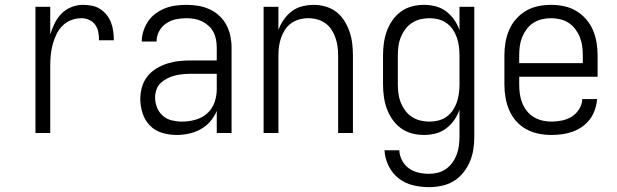

<svg xmlns="http://www.w3.org/2000/svg" viewBox="-20 -548 2540 791"><path d="M126 0V-520H187V-406Q194 -429 205 -451.5Q216 -474 233 -491.5Q250 -509 273.5 -518.5Q297 -528 322 -528Q340 -528 358.5 -524.5Q377 -521 392.5 -511Q408 -501 419.5 -486.5Q431 -472 437.5 -455Q444 -438 446.5 -419.5Q449 -401 449 -382H388Q388 -399 385 -415.5Q382 -432 372.5 -445.5Q363 -459 347.5 -466Q332 -473 316 -473Q294 -473 273 -465Q252 -457 236.5 -441Q221 -425 211.5 -404.5Q202 -384 196.5 -363Q191 -342 189 -320Q187 -298 187 -276V0Z M708 8Q678 8 648.5 -0.5Q619 -9 598 -30.5Q577 -52 567.5 -81Q558 -110 558 -140Q558 -165 565 -189.5Q572 -214 587.5 -233.5Q603 -253 624.5 -266Q646 -279 670 -286.5Q694 -294 718.5 -296.5Q743 -299 768 -299H873V-352Q873 -368 870 -384.5Q867 -401 859.5 -415.5Q852 -430 839.5 -441.5Q827 -453 812.5 -460Q798 -467 781.5 -470Q765 -473 748 -473Q726 -473 704.5 -468.5Q683 -464 664.5 -451.5Q646 -439 635.5 -419Q625 -399 625 -377H564Q564 -399 571 -420.5Q578 -442 590.5 -460.5Q603 -479 621.5 -492.5Q640 -506 660.5 -514Q681 -522 703.5 -525Q726 -528 748 -528Q773 -528 797 -524Q821 -520 843 -510Q865 -500 883 -483.5Q901 -467 912.5 -445.5Q924 -424 929 -400Q934 -376 934 -352V0H873V-91Q863 -67 846 -47.5Q829 -28 806.5 -15.5Q784 -3 758.5 2.5Q733 8 708 8ZM730 -47Q757 -47 784.5 -54.5Q812 -62 833 -80.5Q854 -99 863.5 -125.5Q873 -152 873 -180V-244H768Q752 -244 735 -242.5Q718 -241 701.5 -237Q685 -233 670 -225.5Q655 -218 642.5 -206.5Q630 -195 624.5 -179Q619 -163 619 -146Q619 -125 627 -105Q635 -85 651 -71Q667 -57 688 -52Q709 -47 730 -47Z M1066 0V-520H1127V-424Q1135 -447 1149 -467Q1163 -487 1182 -501.5Q1201 -516 1225 -522Q1249 -528 1273 -528Q1297 -528 1321.5 -521Q1346 -514 1365.5 -499Q1385 -484 1398.5 -462.5Q1412 -441 1420 -417.5Q1428 -394 1431 -369.5Q1434 -345 1434 -320V0H1373V-320Q1373 -339 1370.5 -357Q1368 -375 1362 -392.5Q1356 -410 1345.5 -426Q1335 -442 1320 -452.5Q1305 -463 1287 -468Q1269 -473 1250 -473Q1231 -473 1213 -468Q1195 -463 1180 -452.5Q1165 -442 1154.5 -426Q1144 -410 1138 -392.5Q1132 -375 1129.5 -357Q1127 -339 1127 -320V0Z M1747 223Q1714 223 1681 215Q1648 207 1622 186.5Q1596 166 1581 135.5Q1566 105 1564 71H1625Q1626 93 1636.5 113Q1647 133 1664.5 145.5Q1682 158 1703.5 163Q1725 168 1747 168Q1766 168 1784 163.5Q1802 159 1817.5 148Q1833 137 1844 121.5Q1855 106 1861.5 88.5Q1868 71 1870.5 52.5Q1873 34 1873 15V-96Q1865 -73 1851 -53Q1837 -33 1817.5 -18.5Q1798 -4 1774.5 2Q1751 8 1727 8Q1701 8 1676.5 1.5Q1652 -5 1631.5 -20Q1611 -35 1596.5 -56Q1582 -77 1573.5 -100.5Q1565 -124 1561.5 -149.5Q1558 -175 1558 -200V-320Q1558 -345 1561.5 -370.5Q1565 -396 1573.5 -419.5Q1582 -443 1596.5 -464Q1611 -485 1631.5 -500Q1652 -515 1676.5 -521.5Q1701 -528 1727 -528Q1751 -528 1774.5 -522Q1798 -516 1817.5 -501.5Q1837 -487 1851 -467Q1865 -447 1873 -424V-520H1934V15Q1934 42 1930 68Q1926 94 1915.5 118.5Q1905 143 1888 164Q1871 185 1848.5 198.5Q1826 212 1799.5 217.5Q1773 223 1747 223ZM1749 -47Q1768 -47 1786 -51.5Q1804 -56 1819.5 -67Q1835 -78 1845.5 -93.5Q1856 -109 1862 -126.5Q1868 -144 1870.5 -162.5Q1873 -181 1873 -200V-320Q1873 -339 1870.5 -357.5Q1868 -376 1862 -393.5Q1856 -411 1845.5 -426.5Q1835 -442 1819.5 -453Q1804 -464 1786 -468.5Q1768 -473 1749 -473Q1730 -473 1711.5 -468.5Q1693 -464 1677 -453.5Q1661 -443 1649.5 -427.5Q1638 -412 1631 -394.5Q1624 -377 1621.5 -358Q1619 -339 1619 -320V-200Q1619 -181 1621.5 -162Q1624 -143 1631 -125.5Q1638 -108 1649.5 -92.5Q1661 -77 1677 -66.5Q1693 -56 1711.5 -51.5Q1730 -47 1749 -47Z M2251 8Q2225 8 2198 2.5Q2171 -3 2147.5 -16Q2124 -29 2106 -49.5Q2088 -70 2077.5 -95Q2067 -120 2062.5 -146.5Q2058 -173 2058 -200V-320Q2058 -347 2062.5 -373.5Q2067 -400 2077.5 -424.5Q2088 -449 2106 -469.5Q2124 -490 2147 -503.5Q2170 -517 2196.5 -522.5Q2223 -528 2250 -528Q2277 -528 2303.5 -522.5Q2330 -517 2353 -503.5Q2376 -490 2394 -469.5Q2412 -449 2422.5 -424.5Q2433 -400 2437.5 -373.5Q2442 -347 2442 -320V-232H2119V-200Q2119 -181 2121.5 -162Q2124 -143 2131 -125Q2138 -107 2150 -91.5Q2162 -76 2178.5 -66Q2195 -56 2213.5 -51.5Q2232 -47 2251 -47Q2273 -47 2295 -51.5Q2317 -56 2335.5 -67.5Q2354 -79 2366 -98.5Q2378 -118 2379 -140H2440Q2438 -118 2431 -96.5Q2424 -75 2410.5 -57Q2397 -39 2378.5 -26Q2360 -13 2339 -5.5Q2318 2 2296 5Q2274 8 2251 8ZM2119 -288H2381V-320Q2381 -339 2378.5 -358Q2376 -377 2369 -394.5Q2362 -412 2350.5 -427.5Q2339 -443 2323 -453.5Q2307 -464 2288 -468.5Q2269 -473 2250 -473Q2231 -473 2212 -468.5Q2193 -464 2177 -453.5Q2161 -443 2149.5 -427.5Q2138 -412 2131 -394.5Q2124 -377 2121.5 -358Q2119 -339 2119 -320Z"/></svg>

Font: Iosevka Curly Light
Style: Regular
Weight: 300
Monospace: yes
Designer: Belleve Invis
Foundry: Belleve Invis
Version: Version 22.1.2; ttfautohint (v1.8.4)